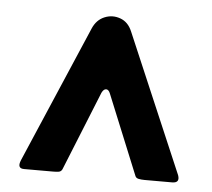

<svg xmlns="http://www.w3.org/2000/svg" viewBox="-39 -582 553 501"><g transform="rotate(5 237.5 -331.0)"><path d="M247 -339Q243 -349 236.5 -349Q230 -349 225 -339L141 -131Q138 -125 132 -124Q126 -123 117 -123H41Q22 -123 31 -145L185 -504Q195 -527 215.5 -535.5Q236 -544 257 -536.5Q278 -529 288 -505L443 -142Q450 -122 429 -122H357Q348 -122 341 -123.5Q334 -125 332 -131Z"/></g></svg>

Font: Libre Franklin Thin ExtraBold
Style: Regular
Weight: 800
Version: Version 3.000